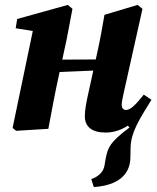

<svg xmlns="http://www.w3.org/2000/svg" viewBox="-20 -520 634 775"><path d="M358.7 235C454.7 228.7 505.4 186 506.2 116.5L507.1 77.5C507.6 17.6 539.1 -33.4 591.5 -117.6L566.5 -111.1L488.9 -18.6L503.1 -5.7C421.7 55.8 415.9 74.6 406.4 120.9L401.7 148.7C396.9 175 376.9 193 348.4 203L358.7 235ZM45.1 8 175.1 0C188.8 -72.4 201.5 -142.9 217.3 -214.3L249 -360.9L272.5 -484.4L253.8 -500.2L49.4 -443.4L43.3 -405.9L169.7 -386L116.6 -415L30.8 -3.6L45.1 8ZM123.1 -225.1 440.1 -238.7V-280.3L123.1 -278.9V-225.1ZM406.9 15.1C489.6 15.1 551.2 -51.9 590.8 -117.6L560.3 -138C526.9 -95.8 506.2 -76.1 488.6 -76.1C478.7 -76.1 471.3 -83.3 471.3 -96.6C471.3 -106.9 473.9 -120.7 478.1 -139.3L555.1 -484.4L535.4 -500.2L401.7 -460.2C393.1 -409.9 384.4 -360.6 373.5 -311.9L336 -141.1C329.4 -110.8 322.4 -78.1 322.4 -50.9C322.4 -8.3 351.2 15.1 406.9 15.1Z"/></svg>

Font: Source Serif 4 Variable
Style: Italic
Weight: 400
Italic angle: -12°
Designer: Frank Grießhammer
Foundry: Adobe Systems Incorporated
Version: Version 4.004;hotconv 1.0.116;makeotfexe 2.5.65601